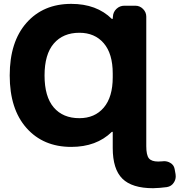

<svg xmlns="http://www.w3.org/2000/svg" viewBox="-20 -785 946 1012"><path d="M398.4 -162.1Q479.5 -162.1 526.9 -217.8Q574.2 -273.4 574.2 -377.9V-397.5Q574.2 -502 526.9 -557.1Q479.5 -612.3 398.4 -612.3Q312.5 -612.3 263.7 -555.7Q214.8 -499 214.8 -387.2Q214.8 -275.4 263.2 -218.8Q311.5 -162.1 398.4 -162.1ZM574.2 -87.9Q574.2 -89.8 572.3 -90.3Q570.3 -90.8 569.3 -89.8Q488.3 -10.7 355.5 -10.7Q208 -10.7 119.6 -110.4Q31.2 -210 31.2 -387.2Q31.2 -564.5 119.6 -664.6Q208 -764.6 355.5 -764.6Q489.3 -764.6 569.3 -685.5Q570.3 -684.6 572.3 -685.1Q574.2 -685.5 574.2 -687.5L575.2 -697.3Q576.2 -721.7 593.8 -738.3Q611.3 -754.9 635.7 -754.9H693.4Q716.8 -754.9 733.9 -737.8Q751 -720.7 751 -697.3V-14.6Q751 32.2 764.6 49.3Q778.3 66.4 813.5 66.4Q824.2 66.4 835 65.4Q839.8 64.5 844.7 64.5Q862.3 64.5 877 73.2Q896.5 84 900.4 105.5L905.3 132.8Q906.2 138.7 906.2 144.5Q906.2 162.1 896.5 176.8Q883.8 197.3 859.4 201.2Q823.2 206.1 787.1 207Q675.8 207 625 156.7Q574.2 106.4 574.2 -4.9Z"/></svg>

Font: Gen Jyuu Gothic Heavy
Style: Bold
Weight: 900
Designer: [Source Han Sans]
Ryoko NISHIZUKA  (kana & ideographs); Paul D. Hunt (Latin, Greek & Cyrillic); Wenlong ZHANG  (bopomofo
Version: Version 1.002.20150607